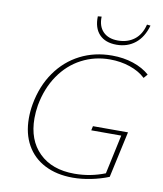

<svg xmlns="http://www.w3.org/2000/svg" viewBox="-93 -930 854 1009"><g transform="rotate(10 334.0 -425.0)"><path d="M118 -338Q112 -302 112 -268Q112 -152 180.5 -84.5Q249 -17 369 -17Q454 -17 532 -48L577 -257H417L422 -280H609L555 -33Q510 -15 460 -5Q410 5 364 5Q278 5 214.5 -27.5Q151 -60 117 -120.5Q83 -181 83 -263Q83 -302 90 -340Q108 -439 159.5 -512Q211 -585 287.5 -624Q364 -663 457 -663Q519 -663 571 -645.5Q623 -628 658 -597L640 -576Q607 -607 557 -624Q507 -641 450 -641Q368 -641 298.5 -604.5Q229 -568 182 -499.5Q135 -431 118 -338ZM628 -853 609 -855Q596 -801 560 -773.5Q524 -746 473 -746Q421 -746 393 -775Q365 -804 367 -855L347 -853Q345 -791 377 -757Q409 -723 469 -723Q527 -723 568.5 -756Q610 -789 628 -853Z"/></g></svg>

Font: Ysabeau Extralight
Style: Italic
Weight: 200
Italic angle: -12°
Designer: Christian Thalmann (Catharsis Fonts)
Version: Version 0.003